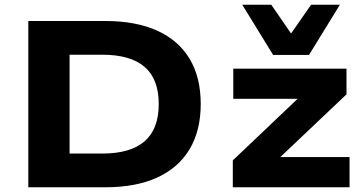

<svg xmlns="http://www.w3.org/2000/svg" viewBox="-20 -794 1545 814"><path d="M100 0V-705H426Q556 -705 646.5 -664Q737 -623 784 -544.5Q831 -466 831 -353Q831 -240 783.5 -161Q736 -82 646 -41Q556 0 426 0ZM275 -143H414Q533 -143 593 -195Q653 -247 653 -353Q653 -459 593 -510.5Q533 -562 414 -562H275ZM967 0V-114L1288 -419L1287 -375H969V-503H1449V-394L1124 -86L1125 -128H1462V0ZM1138 -561 1007 -774H1130L1214 -652L1299 -774H1421L1290 -561Z"/></svg>

Font: Nunito Sans 7pt SemiExpanded ExtraBold
Style: Regular
Weight: 800
Width: 6
Designer: Vernon Adams
Foundry: Vernon Adams
Version: Version 3.101;gftools[0.9.27]